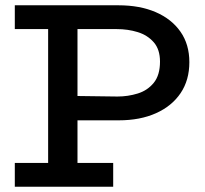

<svg xmlns="http://www.w3.org/2000/svg" viewBox="-20 -706 775 726"><path d="M36 0V-90H162V-596H36V-686H428Q509 -686 569 -660Q629 -634 662.5 -586Q696 -538 696 -471Q696 -403 663 -354Q630 -305 570 -278Q510 -251 429 -251H273V-90H408V0ZM273 -596V-343L424 -341Q464 -341 501 -352.5Q538 -364 561.5 -393Q585 -422 585 -473Q585 -519 561.5 -546Q538 -573 501 -584.5Q464 -596 421 -596Z"/></svg>

Font: BioRhyme ExtraBold Medium
Style: Regular
Weight: 500
Version: Version 1.600;gftools[0.9.33]